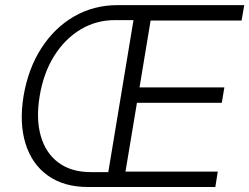

<svg xmlns="http://www.w3.org/2000/svg" viewBox="-20 -748 997 768"><path d="M331.5 0Q235.8 0 171.9 -45.4Q107.9 -90.8 82.3 -172.9Q56.6 -254.9 74.2 -363.8Q92.8 -473.6 145.5 -555.4Q198.2 -637.2 276.6 -682.4Q355 -727.5 450.7 -727.5H552.2L542.5 -667.5H441.4Q365.2 -668 302.2 -630.1Q239.3 -592.3 196.5 -523.9Q153.8 -455.6 138.7 -363.8Q123.5 -272.5 143.1 -204.1Q162.6 -135.7 213.6 -97.7Q264.6 -59.6 342.8 -59.6H441.9L431.2 0ZM403.3 0 523.9 -727.5H957L946.3 -666H582.5L538.1 -398.4H877.4L867.2 -336.9H527.8L481.9 -61.5H851.1L841.3 0Z"/></svg>

Font: Inter 18pt Light
Style: Italic
Weight: 300
Italic angle: -9.3988°
Designer: Rasmus Andersson
Foundry: rsms
Version: Version 4.001;git-66647c0bb